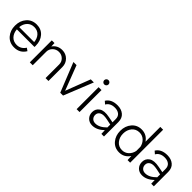

<svg xmlns="http://www.w3.org/2000/svg" viewBox="220 -1914 3089 3089"><g transform="rotate(45 1764.0 -370.0)"><path d="M508 -254Q508 -237 507 -228H106Q112 -147 158.5 -97.5Q205 -48 281 -48Q374 -48 429 -133L475 -100Q411 10 279 10Q172 10 107 -64Q42 -138 42 -250Q42 -362 107 -436Q172 -510 279 -510Q383 -510 445.5 -438.5Q508 -367 508 -254ZM280 -453Q207 -453 161 -405.5Q115 -358 107 -280H448Q441 -358 396.5 -405.5Q352 -453 280 -453Z M859 -510Q942 -510 997.5 -454.5Q1053 -399 1053 -316V0H987V-310Q987 -369 945.5 -410Q904 -451 843 -451Q781 -451 738 -409Q695 -367 695 -307V0H629V-500H690L693 -425Q752 -510 859 -510Z M1516 -500H1586L1385 0H1321L1121 -500H1192L1354 -78Z M1761.5 -609.5Q1747 -595 1727 -595Q1707 -595 1692.5 -609.5Q1678 -624 1678 -644Q1678 -664 1692.5 -678.5Q1707 -693 1727 -693Q1747 -693 1761.5 -678.5Q1776 -664 1776 -644Q1776 -624 1761.5 -609.5ZM1694 0V-500H1760V0Z M2117 -510Q2205 -510 2260.5 -463Q2316 -416 2316 -327V0H2257L2254 -82Q2159 10 2055 10Q1988 10 1945.5 -33Q1903 -76 1903 -143Q1903 -219 1964.5 -260.5Q2026 -302 2152 -277L2252 -258V-330Q2252 -392 2213.5 -422.5Q2175 -453 2113 -453Q2008 -453 1965 -376L1919 -416Q1977 -510 2117 -510ZM2069 -49Q2161 -49 2252 -142V-207L2153 -228Q2058 -247 2014 -221.5Q1970 -196 1970 -146Q1970 -103 1997 -76Q2024 -49 2069 -49Z M2848 -750H2912V0H2853L2849 -90Q2783 10 2667 10Q2564 10 2500 -65Q2436 -140 2436 -250Q2436 -361 2500 -435.5Q2564 -510 2667 -510Q2782 -510 2848 -413ZM2676 -49Q2741 -49 2787.5 -92Q2834 -135 2848 -203V-297Q2834 -365 2787.5 -408Q2741 -451 2676 -451Q2597 -451 2548.5 -393.5Q2500 -336 2500 -250Q2500 -165 2548.5 -107Q2597 -49 2676 -49Z M3251 -510Q3339 -510 3394.5 -463Q3450 -416 3450 -327V0H3391L3388 -82Q3293 10 3189 10Q3122 10 3079.5 -33Q3037 -76 3037 -143Q3037 -219 3098.5 -260.5Q3160 -302 3286 -277L3386 -258V-330Q3386 -392 3347.5 -422.5Q3309 -453 3247 -453Q3142 -453 3099 -376L3053 -416Q3111 -510 3251 -510ZM3203 -49Q3295 -49 3386 -142V-207L3287 -228Q3192 -247 3148 -221.5Q3104 -196 3104 -146Q3104 -103 3131 -76Q3158 -49 3203 -49Z"/></g></svg>

Font: Orkney Light
Style: Regular
Weight: 300
Designer: Samuel Oakes and Alfredo Marco Pradil
Foundry: Alfredo Marco Pradil
Version: 1.0; ttfautohint (v1.5)